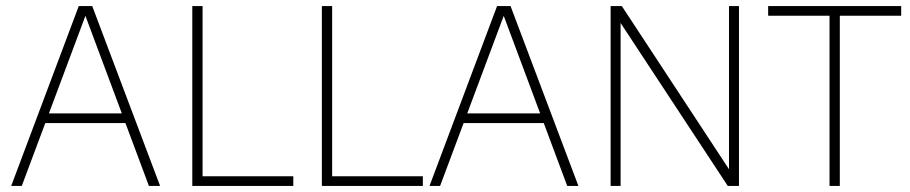

<svg xmlns="http://www.w3.org/2000/svg" viewBox="-20 -615 3008 635"><path d="M17 0 240.5 -595H285L509.5 0H472.5L257.5 -576H267.5L52 0ZM117 -208 126.5 -240H399.5L408.5 -208Z M616 0V-595H650V-32H950V0Z M1044.5 0V-595H1078.5V-32H1378.5V0Z M1400.5 0 1624 -595H1668.5L1893 0H1856L1641 -576H1651L1435.5 0ZM1500.5 -208 1510 -240H1783L1792 -208Z M1999.5 0V-595H2036.5L2404 -35.5H2391V-595H2424V0H2387L2019 -559.5H2032.5V0Z M2723.5 0V-563H2520.5V-595H2960.5V-563H2757.5V0Z"/></svg>

Font: Encode Sans SC SemiCondensed Thin
Style: Regular
Weight: 250
Width: 4
Designer: Multiple Designers
Foundry: Impallari Type
Version: Version 3.002